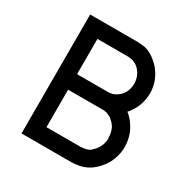

<svg xmlns="http://www.w3.org/2000/svg" viewBox="-157 -825 928 953"><g transform="rotate(30 307.5 -349.0)"><path d="M568.4 -204.1V-194.3V-193.4Q564.5 -148.4 543 -107.4Q518.6 -66.4 481.4 -39.1Q448.2 -17.6 418.9 -13.2Q389.6 -8.8 377.9 -8.8H90.8V-690.4H358.4Q359.4 -690.4 359.4 -690.4Q383.8 -689.5 405.3 -686.5Q448.2 -675.8 485.4 -638.7Q501 -624 513.7 -603.5Q543.9 -556.6 543.9 -499Q543.9 -464.8 532.2 -432.6Q527.3 -416 518.6 -402.3Q510.7 -388.7 501 -375Q496.1 -370.1 492.2 -365.2Q506.8 -353.5 520.5 -337.9Q542 -310.5 553.7 -283.2Q568.4 -246.1 568.4 -204.1ZM182.6 -401.4H202.1H235.4H266.6H298.8H331.1H352.5H359.4Q374 -401.4 386.7 -405.3Q407.2 -412.1 426.8 -431.6Q434.6 -441.4 439.5 -449.7Q444.3 -458 448.2 -471.7Q452.1 -485.4 452.1 -502V-505.9V-510.7Q448.2 -548.8 425.8 -573.2Q418 -582 408.2 -588.9Q401.4 -592.8 392.6 -596.7Q385.7 -599.6 381.3 -600.6Q377 -601.6 374 -601.6H372.1H369.1Q366.2 -603.5 364.3 -603.5H360.4H335.9H311.5H280.3H248H205.1H182.6ZM382.8 -312.5H378.9H351.6H325.2H287.1H249H215.8H182.6V-97.7H184.6H208H242.2H277.3H312.5H347.7H369.1H377.9Q391.6 -98.6 407.2 -101.6Q419.9 -104.5 430.7 -111.3Q440.4 -120.1 449.2 -129.9Q457 -138.7 463.9 -151.4Q476.6 -174.8 476.6 -202.1Q476.6 -204.1 476.6 -205.1L475.6 -206.1Q475.6 -235.4 463.9 -259.8Q457 -271.5 448.2 -281.2Q439.5 -290 429.7 -297.9Q423.8 -300.8 415 -305.2Q406.2 -309.6 401.4 -310.1Q396.5 -310.5 393.6 -311.5Q390.6 -311.5 387.7 -312.5Z"/></g></svg>

Font: LeFont
Style: Default
Weight: 400
Designer: Leryon MEDIA
Version: Version 1.0